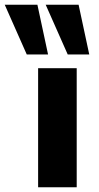

<svg xmlns="http://www.w3.org/2000/svg" viewBox="-87 -791 418 811"><path d="M74 0V-503H237V0ZM199 -561 106 -771H245L290 -561ZM26 -561 -67 -771H71L116 -561Z"/></svg>

Font: Nunito Sans 7pt ExtraBold
Style: Regular
Weight: 800
Designer: Vernon Adams
Foundry: Vernon Adams
Version: Version 3.101;gftools[0.9.27]